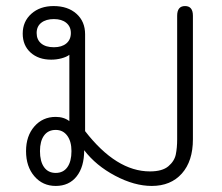

<svg xmlns="http://www.w3.org/2000/svg" viewBox="-20 -604 732 634"><path d="M66 -105Q66 -155 93.5 -186.5Q121 -218 164 -218Q191 -218 209 -204V-423Q200 -416 183.5 -411.5Q167 -407 149 -407Q107 -407 81 -430.5Q55 -454 55 -493Q55 -533 83.5 -558.5Q112 -584 157 -584Q204 -584 232.5 -558.5Q261 -533 261 -491V-171Q364 -38 475 -38Q516 -38 536 -55Q556 -72 560.5 -94Q565 -116 565 -144V-552Q565 -584 591 -584Q617 -584 617 -552V-144Q617 -72 580.5 -31Q544 10 481 10Q424 10 360.5 -23.5Q297 -57 258 -108Q258 -53 233 -21.5Q208 10 164 10Q121 10 93.5 -22Q66 -54 66 -105ZM214 -495Q214 -516 199 -528.5Q184 -541 158 -541Q132 -541 116.5 -529Q101 -517 101 -495Q101 -473 116 -460.5Q131 -448 158 -448Q184 -448 199 -460.5Q214 -473 214 -495ZM216 -105Q216 -137 202 -156Q188 -175 164 -175Q139 -175 125.5 -156.5Q112 -138 112 -105Q112 -71 125.5 -52Q139 -33 164 -33Q189 -33 202.5 -52Q216 -71 216 -105Z"/></svg>

Font: Kodchasan ExtraLight
Style: Regular
Weight: 275
Version: Version 1.000; ttfautohint (v1.6)